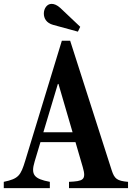

<svg xmlns="http://www.w3.org/2000/svg" viewBox="-36 -972 682 992"><path d="M366.5 -808.5 378.5 -833.5 275.5 -931C259 -946 244 -952 230.5 -952C207 -952 190.5 -928.5 190.5 -902C190.5 -877.5 203.5 -853 238.5 -843.5ZM283.5 -761.5 94.5 -142C71 -65.5 60.5 -48.5 -16.5 -32.5V0H221.5V-32.5C139 -48 122.5 -69.5 143 -137.5L173 -237.5H354L391.5 -109C411.5 -41 392.5 -36 320.5 -32.5V0H625.5V-32.5C568.5 -37.5 555.5 -48 541 -92.5L326.5 -761.5ZM263 -538.5H266L339 -288.5H188Z"/></svg>

Font: Libre Caslon Condensed SemiBold
Style: Regular
Weight: 600
Designer: Pablo Impallari, Rodrigo Fuenzalida, Katja Schimmel, Ertekin Erdin
Foundry: Pablo Impallari, Rodrigo Fuenzalida
Version: Version 2.000;gftools[0.9.33]